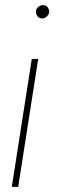

<svg xmlns="http://www.w3.org/2000/svg" viewBox="-20 -537 262 749"><path d="M26 192 104 -307H129L51 192ZM145 -465Q132 -465 126 -474Q120 -483 120 -491Q120 -499 124.5 -505Q129 -511 135.5 -514Q142 -517 148 -517Q160 -517 166 -508.5Q172 -500 172 -492Q172 -485 168 -479Q164 -473 158 -469Q152 -465 145 -465Z"/></svg>

Font: MuseoModerno Thin Thin
Style: Italic
Weight: 250
Italic angle: -9°
Version: Version 1.003